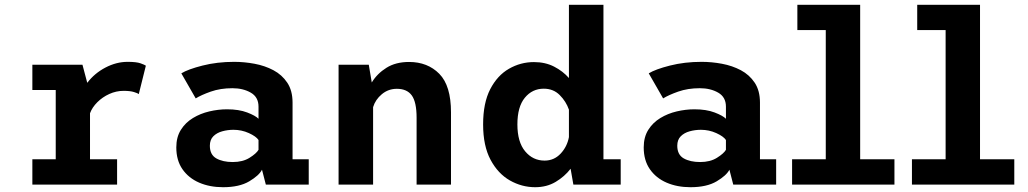

<svg xmlns="http://www.w3.org/2000/svg" viewBox="-20 -770 4290 801"><path d="M115 0V-105.5H212.5V-394.5H115V-500H324L344 -424.5Q374.5 -464.5 420 -488.2Q465.5 -512 512.5 -512Q549 -512 566.5 -505.8Q584 -499.5 588.5 -496L559 -377.5Q555 -381 539 -386Q523 -391 495.5 -391Q465 -391 436.2 -378Q407.5 -365 386 -343.5Q364.5 -322 355.5 -297.5V-105.5H468.5V0Z M910.5 11Q855 11 811 -8Q767 -27 741.2 -64Q715.5 -101 715.5 -155Q715.5 -198 734.5 -228.2Q753.5 -258.5 784.8 -277.5Q816 -296.5 853.2 -305.2Q890.5 -314 927 -314Q976.5 -314 1011.2 -300.8Q1046 -287.5 1058.5 -274.5V-325Q1058.5 -365 1026.2 -383.5Q994 -402 949.5 -402Q899.5 -402 859.2 -387.8Q819 -373.5 796.5 -359.5L736.5 -464Q764 -481 825 -496.5Q886 -512 957 -512Q999 -512 1042 -504Q1085 -496 1120.8 -477Q1156.5 -458 1178.5 -425Q1200.5 -392 1200.5 -342V-105.5H1268V0H1089L1073 -62Q1061 -38 1019.8 -13.5Q978.5 11 910.5 11ZM951 -94Q993 -94 1021.2 -111.8Q1049.5 -129.5 1058.5 -145V-186Q1048.5 -201 1018.2 -214.8Q988 -228.5 954 -228.5Q930 -228.5 907.2 -222.2Q884.5 -216 870 -201.5Q855.5 -187 855.5 -162Q855.5 -124.5 882.5 -109.2Q909.5 -94 951 -94Z M1392.5 0V-500H1518.5L1531 -426Q1553.5 -463 1592.2 -487.2Q1631 -511.5 1686.5 -511.5Q1764 -511.5 1812.8 -462Q1861.5 -412.5 1861.5 -301.5V0H1718V-279Q1718 -344 1698 -371.8Q1678 -399.5 1635.5 -399.5Q1600 -399.5 1573 -377Q1546 -354.5 1536.5 -323V0Z M2212.5 11Q2157 11 2107.2 -17.2Q2057.5 -45.5 2026.5 -103.5Q1995.5 -161.5 1995.5 -251Q1995.5 -340.5 2025.2 -398Q2055 -455.5 2103.5 -483.2Q2152 -511 2207.5 -511Q2255 -511 2291.8 -492Q2328.5 -473 2353.5 -444.5V-750H2497.5V-105.5H2569.5V0H2372L2360.5 -66Q2335.5 -33.5 2298.2 -11.2Q2261 11 2212.5 11ZM2138.5 -251Q2138.5 -177.5 2170.8 -138.8Q2203 -100 2252 -100Q2291.5 -100 2318.8 -129Q2346 -158 2353.5 -198V-312.5Q2341.5 -347 2315 -373.5Q2288.5 -400 2248.5 -400Q2200.5 -400 2169.5 -362.2Q2138.5 -324.5 2138.5 -251Z M2860.5 11Q2805 11 2761 -8Q2717 -27 2691.2 -64Q2665.5 -101 2665.5 -155Q2665.5 -198 2684.5 -228.2Q2703.5 -258.5 2734.8 -277.5Q2766 -296.5 2803.2 -305.2Q2840.5 -314 2877 -314Q2926.5 -314 2961.2 -300.8Q2996 -287.5 3008.5 -274.5V-325Q3008.5 -365 2976.2 -383.5Q2944 -402 2899.5 -402Q2849.5 -402 2809.2 -387.8Q2769 -373.5 2746.5 -359.5L2686.5 -464Q2714 -481 2775 -496.5Q2836 -512 2907 -512Q2949 -512 2992 -504Q3035 -496 3070.8 -477Q3106.5 -458 3128.5 -425Q3150.5 -392 3150.5 -342V-105.5H3218V0H3039L3023 -62Q3011 -38 2969.8 -13.5Q2928.5 11 2860.5 11ZM2901 -94Q2943 -94 2971.2 -111.8Q2999.5 -129.5 3008.5 -145V-186Q2998.5 -201 2968.2 -214.8Q2938 -228.5 2904 -228.5Q2880 -228.5 2857.2 -222.2Q2834.5 -216 2820 -201.5Q2805.5 -187 2805.5 -162Q2805.5 -124.5 2832.5 -109.2Q2859.5 -94 2901 -94Z M3284.5 0V-105.5H3425V-644.5H3306.5V-750H3568.5V-105.5H3711.5V0Z M3784.5 0V-105.5H3925V-644.5H3806.5V-750H4068.5V-105.5H4211.5V0Z"/></svg>

Font: Trispace SemiBold
Style: Regular
Weight: 600
Designer: Tyler Finck
Foundry: Etcetera Type Company
Version: Version 1.210; ttfautohint (v1.8.3)